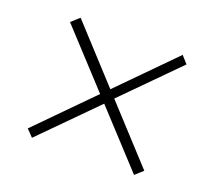

<svg xmlns="http://www.w3.org/2000/svg" viewBox="-88 -637 777 700"><g transform="rotate(20 300.0 -287.0)"><path d="M330 -288 523 -78 493 -51 302 -258 97 -51 71 -78 276 -286 83 -495 114 -523 305 -315 510 -523 535 -495Z"/></g></svg>

Font: Muli ExtraLight
Style: Italic
Weight: 275
Italic angle: -4.541°
Designer: Vernon Adams
Foundry: Vernon Adams
Version: Version 2.001